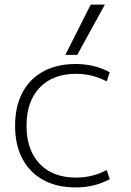

<svg xmlns="http://www.w3.org/2000/svg" viewBox="-20 -810 573 840"><path d="M311 10Q229 10 169.5 -22.5Q110 -55 78 -115.5Q46 -176 46 -260Q46 -344 78 -404.5Q110 -465 169.5 -497.5Q229 -530 311 -530Q351 -530 387.5 -521.5Q424 -513 460 -494L447 -454Q414 -471 381 -479Q348 -487 313 -487Q211 -487 153.5 -426.5Q96 -366 96 -260Q96 -154 153.5 -93.5Q211 -33 313 -33Q348 -33 381 -41Q414 -49 447 -66L460 -26Q424 -7 387.5 1.5Q351 10 311 10ZM318 -570H266L377 -790H439Z"/></svg>

Font: M PLUS 2 Light
Style: Regular
Weight: 300
Designer: Coji Morishita
Foundry: UNDERFOREST DESIGN
Version: Version 1.001